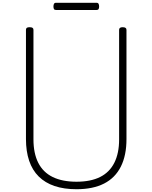

<svg xmlns="http://www.w3.org/2000/svg" viewBox="-20 -1344 1098 1383"><path d="M531 19Q441 19 373 -4Q305 -27 259 -72.5Q213 -118 190 -186Q167 -254 167 -342V-1129Q167 -1139 173 -1143.5Q179 -1148 193 -1148Q208 -1148 214.5 -1143.5Q221 -1139 221 -1129V-340Q221 -240 255.5 -171.5Q290 -103 359.5 -69Q429 -35 531 -35Q633 -35 701 -69Q769 -103 803.5 -171.5Q838 -240 838 -340V-1129Q838 -1139 844.5 -1143.5Q851 -1148 864 -1148Q891 -1148 891 -1129V-342Q891 -225 850.5 -144Q810 -63 730 -22Q650 19 531 19ZM384 -1272Q373 -1272 369 -1278.5Q365 -1285 365 -1297Q365 -1309 369 -1316.5Q373 -1324 384 -1324H675Q686 -1324 690 -1316.5Q694 -1309 694 -1297Q694 -1285 690 -1278.5Q686 -1272 675 -1272Z"/></svg>

Font: Playwrite CL ExtraLight
Style: Regular
Weight: 200
Designer: Veronika Burian, José Scaglione
Foundry: TypeTogether
Version: Version 1.002